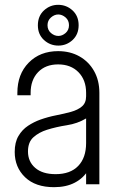

<svg xmlns="http://www.w3.org/2000/svg" viewBox="-20 -764 499 796"><path d="M204 12Q127 12 84 -29.2Q41 -70.5 41 -134Q41 -174 56.5 -200.2Q72 -226.5 96.2 -242.5Q120.5 -258.5 147 -268Q179.5 -279.5 212.8 -286Q246 -292.5 274.2 -300.2Q302.5 -308 319.8 -322.8Q337 -337.5 337 -365V-379Q337 -432.5 305.2 -464.8Q273.5 -497 221 -497Q168.5 -497 137.8 -464.8Q107 -432.5 107 -379V-369H52V-379Q52 -456.5 99 -504.2Q146 -552 221 -552Q271 -552 309.5 -530.2Q348 -508.5 370 -469.5Q392 -430.5 392 -379V0H337V-71L346 -59Q326 -25.5 290.2 -6.8Q254.5 12 204 12ZM210.5 -42Q271.5 -42 304.2 -76Q337 -110 337 -171V-273Q301 -251.5 257.2 -244.8Q213.5 -238 175 -226Q141.5 -215.5 118.8 -195.2Q96 -175 96 -136Q96 -94 126 -68Q156 -42 210.5 -42ZM222 -575Q187.5 -575 162.2 -598.2Q137 -621.5 137 -659Q137 -697.5 162.2 -720.8Q187.5 -744 221 -744Q255.5 -744 280.8 -720.8Q306 -697.5 306 -659.5Q306 -621.5 281 -598.2Q256 -575 222 -575ZM222 -615Q238 -615 252 -627.2Q266 -639.5 266 -659.5Q266 -679.5 251.8 -691.8Q237.5 -704 221.5 -704Q205.5 -704 191.2 -691.5Q177 -679 177 -659.5Q177 -639.5 191.2 -627.2Q205.5 -615 222 -615Z"/></svg>

Font: Mohave Light Light
Style: Regular
Weight: 300
Version: Version 2.003